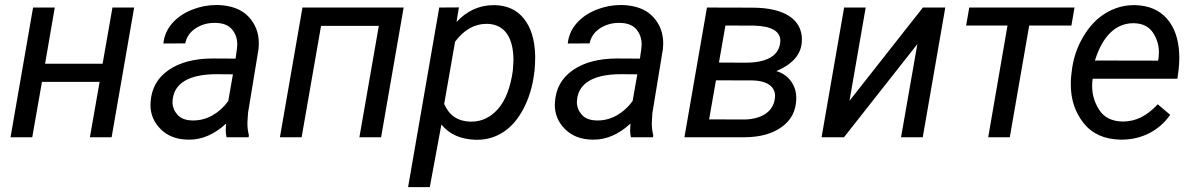

<svg xmlns="http://www.w3.org/2000/svg" viewBox="-20 -559 4858 782"><path d="M526.4 -528.3H438L397.9 -299.3H163.6L203.1 -528.3H114.7L22.9 0H111.3L150.9 -225.6H385.7L346.2 0H434.6Z M992.7 0 993.7 -8.3C989.7 -23.9 987.8 -39.1 987.8 -54.7C987.8 -57.1 987.8 -59.1 987.8 -61.5L990.2 -99.1L1033.2 -360.8C1033.7 -368.2 1034.2 -375.5 1034.2 -382.3C1034.2 -425.3 1020 -461.9 991.7 -491.7C962.9 -521.5 921.4 -537.1 866.2 -538.6C864.7 -538.6 862.8 -538.6 861.3 -538.6C827.6 -538.6 794.4 -532.2 762.2 -519.5C729.5 -506.3 702.6 -488.3 681.6 -464.4C660.6 -440.4 648.4 -412.6 645.5 -381.8L734.4 -382.3C739.7 -407.7 753.4 -428.2 776.4 -443.4C799.3 -458.5 825.2 -465.8 854 -465.8C855 -465.8 856 -465.8 857.4 -465.8C888.2 -465.3 910.6 -456.5 924.8 -439.5C939 -422.9 946.3 -402.3 946.3 -378.4C946.3 -373 945.8 -367.7 945.3 -362.3L939.5 -320.3L847.2 -320.8C772.5 -320.8 712.4 -305.2 667 -273.9C621.1 -242.2 596.7 -198.7 593.3 -142.6C593.3 -139.2 592.8 -135.7 592.8 -131.8C592.8 -93.3 606.9 -60.1 634.8 -32.7C662.6 -4.9 700.2 9.3 746.6 9.8C748 9.8 749.5 9.8 751 9.8C803.7 9.8 853.5 -12.2 900.9 -55.7L899.4 -27.8C899.4 -18.6 900.4 -9.3 902.8 0ZM764.2 -68.4C736.3 -68.8 715.8 -76.7 702.6 -91.8C689.5 -106.9 682.6 -124 682.6 -143.6C682.6 -147.5 683.1 -151.4 683.6 -155.8C691.4 -220.2 750.5 -256.8 861.8 -256.8L928.7 -256.3L909.7 -147.5C873 -97.2 821.8 -68.4 768.1 -68.4C766.6 -68.4 765.6 -68.4 764.2 -68.4Z M1624 -528.3H1211.9L1120.1 0H1208.5L1287.6 -453.6H1522.9L1443.8 0H1532.2Z M2157.2 -272C2158.7 -288.6 2159.7 -306.2 2159.7 -323.7C2159.7 -326.7 2159.7 -329.6 2159.7 -332.5C2158.2 -396 2143.1 -445.8 2114.7 -481.9C2086.4 -518.1 2046.9 -536.6 1996.1 -538.1C1994.6 -538.1 1992.7 -538.1 1991.2 -538.1C1932.6 -538.1 1881.8 -515.1 1839.4 -469.7L1849.1 -528.8L1769 -528.3L1642.1 203.1H1730.5L1777.8 -51.8C1810.5 -11.7 1857.4 8.8 1918.5 10.3C1920.4 10.3 1921.9 10.3 1923.8 10.3C1961.9 10.3 1997.6 0 2029.8 -21C2062.5 -42 2089.8 -73.7 2112.3 -116.7C2134.8 -159.7 2149.4 -208 2155.8 -261.7ZM2068.8 -272C2059.1 -202.6 2039.1 -150.4 2008.8 -115.7C1978.5 -81.1 1941.9 -63.5 1899.4 -63.5C1898.4 -63.5 1897 -63.5 1896 -63.5C1844.7 -64.9 1809.1 -88.9 1789.1 -135.7L1833.5 -389.2C1869.6 -437.5 1912.6 -461.9 1961.9 -461.9C1963.4 -461.9 1964.4 -461.9 1965.8 -461.9C2034.2 -459.5 2071.3 -408.2 2071.3 -313Z M2639.6 0 2640.6 -8.3C2636.7 -23.9 2634.8 -39.1 2634.8 -54.7C2634.8 -57.1 2634.8 -59.1 2634.8 -61.5L2637.2 -99.1L2680.2 -360.8C2680.7 -368.2 2681.2 -375.5 2681.2 -382.3C2681.2 -425.3 2667 -461.9 2638.7 -491.7C2609.9 -521.5 2568.4 -537.1 2513.2 -538.6C2511.7 -538.6 2509.8 -538.6 2508.3 -538.6C2474.6 -538.6 2441.4 -532.2 2409.2 -519.5C2376.5 -506.3 2349.6 -488.3 2328.6 -464.4C2307.6 -440.4 2295.4 -412.6 2292.5 -381.8L2381.3 -382.3C2386.7 -407.7 2400.4 -428.2 2423.3 -443.4C2446.3 -458.5 2472.2 -465.8 2501 -465.8C2502 -465.8 2502.9 -465.8 2504.4 -465.8C2535.2 -465.3 2557.6 -456.5 2571.8 -439.5C2585.9 -422.9 2593.3 -402.3 2593.3 -378.4C2593.3 -373 2592.8 -367.7 2592.3 -362.3L2586.4 -320.3L2494.1 -320.8C2419.4 -320.8 2359.4 -305.2 2314 -273.9C2268.1 -242.2 2243.7 -198.7 2240.2 -142.6C2240.2 -139.2 2239.7 -135.7 2239.7 -131.8C2239.7 -93.3 2253.9 -60.1 2281.7 -32.7C2309.6 -4.9 2347.2 9.3 2393.6 9.8C2395 9.8 2396.5 9.8 2397.9 9.8C2450.7 9.8 2500.5 -12.2 2547.9 -55.7L2546.4 -27.8C2546.4 -18.6 2547.4 -9.3 2549.8 0ZM2411.1 -68.4C2383.3 -68.8 2362.8 -76.7 2349.6 -91.8C2336.4 -106.9 2329.6 -124 2329.6 -143.6C2329.6 -147.5 2330.1 -151.4 2330.6 -155.8C2338.4 -220.2 2397.5 -256.8 2508.8 -256.8L2575.7 -256.3L2556.6 -147.5C2520 -97.2 2468.8 -68.4 2415 -68.4C2413.6 -68.4 2412.6 -68.4 2411.1 -68.4Z M3013.7 0C3076.7 -0.5 3126.5 -14.6 3164.1 -42C3201.7 -68.8 3221.2 -106.4 3223.1 -153.8C3223.1 -156.2 3223.1 -158.2 3223.1 -160.6C3223.1 -185.1 3216.3 -207.5 3202.1 -227.5C3188 -247.6 3168 -261.7 3142.1 -269.5C3208 -297.4 3242.2 -336.9 3245.6 -387.2C3246.1 -391.1 3246.1 -395 3246.1 -398.4C3246.1 -478.5 3177.2 -527.3 3045.9 -527.8L2859.4 -528.3L2767.6 0ZM2934.6 -455.1 3052.2 -454.6C3122.6 -452.6 3158.2 -431.6 3158.2 -392.6C3158.2 -389.2 3157.7 -385.7 3157.2 -381.8C3149.9 -331.1 3102.1 -303.7 3016.6 -303.7L2908.2 -304.2ZM3045.9 -231.4C3108.9 -229.5 3136.7 -203.6 3136.7 -168C3136.7 -164.1 3136.2 -160.2 3135.7 -156.2C3128.4 -103.5 3080.6 -72.3 3007.8 -72.3L2868.2 -72.8L2896 -231.9Z M3439.9 -148.4 3505.9 -528.3H3418L3326.2 0H3417.5L3716.3 -379.4L3649.9 0H3738.3L3830.1 -528.3H3738.8Z M4356.4 -528.3H3927.7L3915 -455.1H4083.5L4004.9 0H4092.8L4171.9 -455.1H4343.8Z M4543.5 9.8C4544.9 9.8 4546.4 9.8 4547.9 9.8C4630.4 9.8 4701.7 -27.3 4746.1 -91.3L4695.3 -134.3C4652.3 -87.4 4605.5 -64 4554.7 -64C4553.7 -64 4552.2 -64 4550.8 -64C4507.8 -65.4 4476.6 -81.1 4457.5 -110.8C4438 -140.6 4428.2 -173.3 4428.2 -208.5C4428.2 -218.3 4428.7 -228 4430.2 -238.3H4775.4L4780.8 -278.8C4782.2 -293.5 4783.2 -308.6 4783.2 -323.2C4783.2 -329.6 4783.2 -335.9 4782.7 -342.3C4779.8 -401.9 4762.7 -449.2 4731.9 -483.9C4701.2 -518.6 4658.2 -536.6 4604 -538.1C4602.1 -538.1 4600.6 -538.1 4598.6 -538.1C4558.1 -538.1 4519.5 -527.3 4483.9 -505.9C4447.8 -484.4 4417 -452.1 4391.6 -408.7C4365.7 -365.2 4350.1 -317.4 4344.7 -265.1L4342.3 -244.1C4341.3 -233.9 4341.3 -224.1 4341.3 -214.8C4341.3 -154.3 4358.4 -102.1 4393.1 -58.1C4427.7 -14.2 4477.5 8.3 4543.5 9.8ZM4599.6 -464.4C4633.8 -463.4 4659.2 -450.7 4675.3 -426.8C4691.9 -402.3 4700.2 -375.5 4700.2 -346.2C4700.2 -337.4 4699.2 -329.1 4698.2 -319.8L4696.3 -312L4439.5 -312.5C4471.2 -414.1 4525.9 -464.4 4595.7 -464.4C4597.2 -464.4 4598.1 -464.4 4599.6 -464.4Z"/></svg>

Font: Roboto
Style: Italic
Weight: 400
Italic angle: -12°
Designer: Google
Version: Version 2.137; 2017